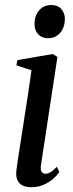

<svg xmlns="http://www.w3.org/2000/svg" viewBox="-20 -754 300 784"><path d="M107.5 10.5Q88 10.5 73.2 3.8Q58.5 -3 51.2 -18.5Q44 -34 47 -58.5Q48.5 -72 53.2 -103.2Q58 -134.5 64.8 -178Q71.5 -221.5 79.2 -271.2Q87 -321 94.8 -371.5Q102.5 -422 108.5 -467L47 -487L51 -508.5L195.5 -533.5L214.5 -521.5L147 -78Q144.5 -59.5 150.5 -52Q156.5 -44.5 164.5 -44.5Q175 -44.5 185.5 -50.5Q196 -56.5 212 -73L222.5 -51.5Q214 -39 197.8 -24.5Q181.5 -10 158.8 0.2Q136 10.5 107.5 10.5ZM176 -598Q150.5 -598 135.5 -614.8Q120.5 -631.5 121 -656Q121 -690.5 140 -712Q159 -733.5 189 -733.5Q216 -733.5 230.5 -716.8Q245 -700 245 -676.5Q244.5 -642 225.8 -620Q207 -598 176 -598Z"/></svg>

Font: Merriweather 96pt
Style: Italic
Weight: 400
Italic angle: -7.8°
Version: Version 2.101